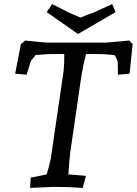

<svg xmlns="http://www.w3.org/2000/svg" viewBox="-20 -913 668 938"><path d="M463 -649H400Q385 -590 377 -538L323 -167Q320 -147 314 -61L400 -54L384 5Q320 0 242 0L127 5L130 -45L208 -61Q223 -111 228 -137L291 -568Q294 -595 294 -649H233Q209 -649 154 -644Q132 -619 129.5 -611Q127 -603 110 -548L54 -553L82 -697L103 -715Q193 -705 212 -705H500L612 -715L628 -697L613 -553L556 -548Q556 -595 555 -608Q554 -621 540 -644Q488 -649 463 -649ZM528 -893 545 -854 361 -747 208 -854 235 -893 315 -852 373 -827Q417 -845 438 -852Z"/></svg>

Font: Andada
Style: Italic
Weight: 400
Italic angle: -8.29999°
Designer: Carolina Giovagnoli
Foundry: Carolina Giovagnoli
Version: Version 1.003